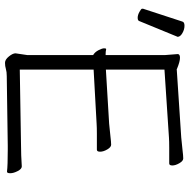

<svg xmlns="http://www.w3.org/2000/svg" viewBox="-15 -737 757 767"><g transform="rotate(90 363.5 -353.5)"><path d="M561 -59Q599 -59 644 -62H645Q655 -62 663.5 -45.5Q672 -29 672 -16Q672 -3 666 -3H665Q641 -6 578 -6H562L284 -2Q267 -2 255.5 1.5Q244 5 231 5Q218 5 205.5 -10.5Q193 -26 193 -37L200 -84V-347Q188 -354 180.5 -368.5Q173 -383 173 -391Q173 -399 176 -399H177Q186 -397 195 -397H200V-634L196 -685Q196 -694 211 -694Q226 -694 255 -682L256 -681L529 -699Q553 -701 578 -704Q603 -707 613 -707Q623 -707 632 -691.5Q641 -676 641 -663.5Q641 -651 633 -651H571Q544 -651 530 -650L258 -632V-398L474 -411Q498 -413 523 -416Q548 -419 558 -419Q568 -419 577 -403.5Q586 -388 586 -375Q586 -362 578 -362H515Q489 -362 475 -361L258 -349V-54ZM196 -685ZM66 -703Q68 -712 83 -712Q98 -712 112.5 -703.5Q127 -695 127 -685Q127 -683 126 -682L64 -531Q62 -525 51 -525Q40 -525 27.5 -532Q15 -539 15 -542V-547Z"/></g></svg>

Font: ToneOZ-Pinyin-WenKai-Light
Style: Light
Weight: 300
Designer: Fontworks Inc.
Foundry: ToneOZ
Version: Version 0.240331